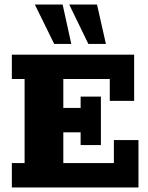

<svg xmlns="http://www.w3.org/2000/svg" viewBox="-20 -823 652 843"><path d="M32 0V-107H88V-476H32V-583H569V-380H462V-476H258V-349H334V-399H423V-186H334V-242H258V-107H480V-208H588V0ZM368 -630 284 -803H406L445 -630ZM218 -630 133 -803H255L293 -630Z"/></svg>

Font: Rokkitt SemiBold ExtraBold
Style: Regular
Weight: 800
Version: Version 3.103